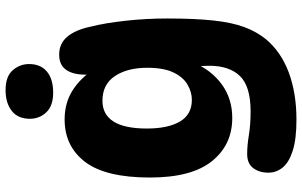

<svg xmlns="http://www.w3.org/2000/svg" viewBox="-212 -646 1055 670"><g transform="rotate(-90 315.0 -311.5)"><path d="M238 -28Q144 -28 87 -99Q30 -170 30 -315Q30 -470 84.5 -541.5Q139 -613 233 -613Q289 -613 332 -586.5Q375 -560 407 -512L396 -486Q393 -500 391 -516Q389 -532 389 -540Q389 -584 406 -608Q423 -632 459 -632Q498 -632 522 -603Q546 -574 557 -520Q569 -473 577 -401Q585 -329 585 -255Q585 -159 578 -94Q571 -29 555 14Q539 57 513 89Q469 142 397 169Q325 196 232 196Q164 196 123.5 183Q83 170 65 148Q47 126 47 98Q47 66 63 45Q79 24 112 24Q142 24 178.5 30Q215 36 261 36Q348 36 384 -1Q420 -38 420 -108Q420 -131 417 -162L431 -163Q405 -101 355 -64.5Q305 -28 238 -28ZM301 -169Q328 -169 354 -184Q380 -199 396.5 -233Q413 -267 413 -325Q413 -394 384 -437.5Q355 -481 298 -481Q250 -481 225.5 -442.5Q201 -404 201 -326Q201 -252 225.5 -210.5Q250 -169 301 -169ZM335 -819Q383 -819 404.5 -794Q426 -769 426 -737Q426 -697 400 -675Q374 -653 326 -653Q280 -653 257.5 -677Q235 -701 235 -734Q235 -776 262.5 -797.5Q290 -819 335 -819Z"/></g></svg>

Font: DynaPuff Medium
Style: Regular
Weight: 500
Version: Version 2.000